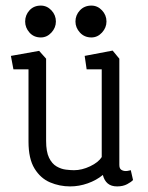

<svg xmlns="http://www.w3.org/2000/svg" viewBox="-20 -663 530 687"><path d="M231 4Q193 4 159 -10.5Q125 -25 103.5 -60Q82 -95 82 -156V-415H28L19 -463L120 -481L145 -453V-159Q145 -120 155.5 -98.5Q166 -77 182.5 -67.5Q199 -58 216 -56Q233 -54 245 -54Q273 -54 302.5 -68Q332 -82 344 -101V-415H290L283 -463L383 -482L407 -453V-73Q407 -60 414 -55.5Q421 -51 430 -51Q436 -51 441 -52.5Q446 -54 448 -54L456 -19Q450 -12 435 -4Q420 4 399 4Q378 4 365.5 -6.5Q353 -17 348 -37Q325 -18 294 -7Q263 4 231 4ZM307 -529Q282 -529 266 -546.5Q250 -564 250 -586Q250 -609 266 -626Q282 -643 307 -643Q329 -643 345 -626Q361 -609 361 -586Q361 -564 345 -546.5Q329 -529 307 -529ZM126 -529Q101 -529 85.5 -546.5Q70 -564 70 -586Q70 -609 85.5 -626Q101 -643 126 -643Q148 -643 164 -626Q180 -609 180 -586Q180 -564 164 -546.5Q148 -529 126 -529Z"/></svg>

Font: Kreon Light Light
Style: Regular
Weight: 300
Version: Version 2.002